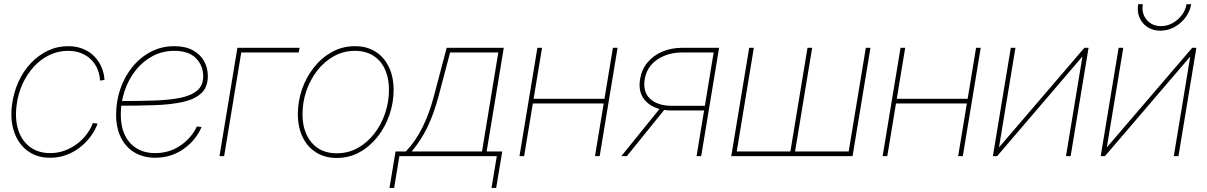

<svg xmlns="http://www.w3.org/2000/svg" viewBox="-20 -753 5819 926"><path d="M222.2 7.8Q157.7 7.8 113 -25.4Q68.4 -58.6 48.3 -116.5Q28.3 -174.3 38.1 -249Q45.9 -307.6 69.1 -358.6Q92.3 -409.7 128.7 -448.2Q165 -486.8 210.7 -508.5Q256.3 -530.3 308.6 -530.3Q349.1 -530.3 381.3 -516.8Q413.6 -503.4 435.8 -480.2Q458 -457 470.2 -427.7Q482.4 -398.4 483.9 -367.2L462.4 -364.7Q460.9 -394 450.2 -419.7Q439.5 -445.3 419.9 -465.1Q400.4 -484.9 372.3 -496.3Q344.2 -507.8 308.6 -507.8Q260.3 -507.8 218.3 -487.5Q176.3 -467.3 143.3 -431.4Q110.4 -395.5 88.6 -347.9Q66.9 -300.3 60.1 -245.6Q51.3 -177.2 68.4 -125.2Q85.4 -73.2 125 -43.9Q164.6 -14.6 222.2 -14.6Q258.8 -14.6 291 -26.4Q323.2 -38.1 350.1 -58.1Q377 -78.1 397 -104.2Q417 -130.4 428.2 -159.7L450.7 -156.7Q439 -124.5 417.2 -95Q395.5 -65.4 365.7 -42.2Q335.9 -19 299.6 -5.6Q263.2 7.8 222.2 7.8Z M728.5 7.8Q671.4 7.8 628.9 -17.6Q586.4 -43 563.2 -89.6Q540 -136.2 540 -200.2Q540 -264.6 560.3 -324Q580.6 -383.3 618.2 -429.7Q655.8 -476.1 707.3 -503.2Q758.8 -530.3 820.8 -530.3Q874 -530.3 910.2 -510.5Q946.3 -490.7 964.4 -458Q982.4 -425.3 982.4 -385.7Q982.4 -332.5 950.7 -303.2Q918.9 -273.9 861.6 -261.2Q804.2 -248.5 726.3 -245.8Q648.4 -243.2 556.2 -243.2V-265.6Q647.9 -265.6 722.2 -268.1Q796.4 -270.5 849.6 -281.2Q902.8 -292 931.4 -316.7Q960 -341.3 960 -385.3Q960 -436.5 925 -472.2Q890.1 -507.8 820.8 -507.8Q763.7 -507.8 716.3 -482.7Q668.9 -457.5 634.5 -414.1Q600.1 -370.6 581.3 -315.4Q562.5 -260.3 562.5 -200.2Q562.5 -143.1 582.3 -101.6Q602.1 -60.1 639.4 -37.4Q676.8 -14.6 728.5 -14.6Q795.9 -14.6 849.1 -50.3Q902.3 -85.9 929.7 -143.1L952.1 -140.1Q924.3 -75.7 864.5 -33.9Q804.7 7.8 728.5 7.8Z M1424.8 -522.5 1420.9 -500H1143.6L1061 0H1038.6L1125 -522.5Z M1604 8.8Q1546.4 8.8 1504.2 -18.1Q1461.9 -44.9 1439.2 -92.5Q1416.5 -140.1 1416.5 -202.6Q1416.5 -264.2 1436.5 -322.3Q1456.5 -380.4 1493.7 -427.5Q1530.8 -474.6 1581.3 -502.4Q1631.8 -530.3 1692.4 -530.3Q1749.5 -530.3 1791.3 -503.7Q1833 -477.1 1855.7 -429.4Q1878.4 -381.8 1878.4 -319.3Q1878.4 -258.3 1858.4 -199.7Q1838.4 -141.1 1801.5 -94Q1764.6 -46.9 1714.4 -19Q1664.1 8.8 1604 8.8ZM1604 -13.7Q1659.7 -13.7 1705.8 -39.6Q1752 -65.4 1785.6 -109.1Q1819.3 -152.8 1837.6 -207.3Q1856 -261.7 1856 -319.3Q1856 -376.5 1836.7 -418.7Q1817.4 -460.9 1780.5 -484.4Q1743.7 -507.8 1691.9 -507.8Q1637.2 -507.8 1590.8 -482.2Q1544.4 -456.5 1510.5 -413.1Q1476.6 -369.6 1457.8 -315.2Q1439 -260.7 1439 -202.6Q1439 -117.2 1482.9 -65.4Q1526.9 -13.7 1604 -13.7Z M1858.4 153.3 1887.7 -22.5H1937.5Q1960.9 -47.4 1980.7 -75.9Q2000.5 -104.5 2017.1 -137.9Q2033.7 -171.4 2047.9 -210Q2062 -248.5 2073.7 -293L2134.3 -522.5H2409.7L2327.1 -22.5H2402.3L2373 153.3H2350.6L2376 0H1906.2L1880.9 153.3ZM1965.8 -22.5H2304.7L2383.3 -500H2150.9L2096.2 -293Q2073.2 -206.1 2042.5 -141.8Q2011.7 -77.6 1965.8 -22.5Z M2906.2 -276.4 2902.3 -253.9H2542L2545.9 -276.4ZM2594.2 -522.5 2507.8 0H2485.4L2571.8 -522.5ZM2958.5 -522.5 2872.1 0H2849.6L2936 -522.5Z M3361.8 0H3339.4L3421.9 -500H3270.5Q3201.7 -500 3150.6 -466.1Q3099.6 -432.1 3089.4 -370.6Q3079.6 -310.1 3115.5 -276.4Q3151.4 -242.7 3221.7 -242.7H3390.1L3386.7 -220.2H3220.7Q3141.6 -220.2 3098.6 -260.7Q3055.7 -301.3 3066.9 -370.6Q3074.7 -418 3103 -451.9Q3131.3 -485.8 3174.6 -504.2Q3217.8 -522.5 3271 -522.5H3448.2ZM3003.4 0H2976.6L3167.5 -235.8H3193.8Z M3593.3 -522.5H3615.7L3533.2 -22.5H3792L3874.5 -522.5H3897L3814.5 -22.5H4073.2L4155.8 -522.5H4178.2L4091.8 0H3506.8Z M4657.7 -276.4 4653.8 -253.9H4293.5L4297.4 -276.4ZM4345.7 -522.5 4259.3 0H4236.8L4323.2 -522.5ZM4710 -522.5 4623.5 0H4601.1L4687.5 -522.5Z M5143.6 0H5121.1L5200.2 -478.5H5198.7L4789.1 0H4768.6L4855 -522.5H4877.4L4798.3 -43.5H4799.3L5210 -522.5H5230Z M5663.6 0H5641.1L5720.2 -478.5H5718.8L5309.1 0H5288.6L5375 -522.5H5397.5L5318.4 -43.5H5319.3L5730 -522.5H5750ZM5576.2 -605Q5540.5 -605 5514.2 -622.3Q5487.8 -639.6 5475.6 -668.7Q5463.4 -697.8 5469.2 -732.9H5491.7Q5484.4 -688.5 5510.3 -657.7Q5536.1 -627 5579.6 -627Q5608.9 -627 5635 -641.4Q5661.1 -655.8 5679.4 -679.7Q5697.8 -703.6 5702.6 -732.9H5725.1Q5719.2 -697.8 5697.5 -668.7Q5675.8 -639.6 5644 -622.3Q5612.3 -605 5576.2 -605Z"/></svg>

Font: Inter 28pt Thin
Style: Italic
Weight: 250
Italic angle: -9.3988°
Designer: Rasmus Andersson
Foundry: rsms
Version: Version 4.001;git-66647c0bb